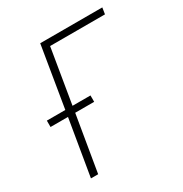

<svg xmlns="http://www.w3.org/2000/svg" viewBox="-171 -863 942 991"><g transform="rotate(-30 300.0 -367.5)"><path d="M86 0 142 -334H38V-372H148L208 -735H578L572 -697H245L191 -372H298V-334H185L129 0Z"/></g></svg>

Font: Iosevka Curly XLtExObl
Style: Regular
Weight: 200
Width: 7
Italic angle: -9°
Monospace: yes
Designer: Belleve Invis
Foundry: Belleve Invis
Version: Version 11.0.1; ttfautohint (v1.8.3)